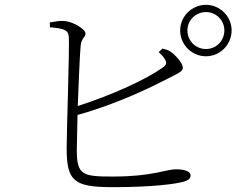

<svg xmlns="http://www.w3.org/2000/svg" viewBox="-20 -784 1040 795"><path d="M726 -658C726 -599 774 -551 833 -551C891 -551 939 -599 939 -658C939 -716 891 -764 833 -764C774 -764 726 -716 726 -658ZM756 -658C756 -700 790 -734 833 -734C875 -734 909 -700 909 -658C909 -615 875 -581 833 -581C790 -581 756 -615 756 -658ZM637 -568C647 -559 657 -549 663 -538C672 -523 670 -516 652 -503C586 -456 446 -391 302 -345C306 -445 310 -554 314 -595C317 -627 334 -629 334 -645C334 -664 282 -694 248 -697C229 -699 209 -695 186 -691L187 -671C243 -666 263 -661 265 -631C268 -579 256 -239 256 -172C256 -35 284 -9 447 -9C611 -9 706 -22 742 -32C758 -37 769 -44 769 -58C769 -75 743 -83 708 -83C668 -83 611 -53 448 -53C323 -53 298 -58 298 -162L301 -308C467 -354 610 -425 674 -458C711 -478 737 -486 737 -503C737 -523 706 -557 685 -571C677 -576 666 -580 653 -583Z"/></svg>

Font: Noto Serif TC ExtraLight
Style: Regular
Weight: 200
Designer: Ryoko NISHIZUKA 西塚涼子 (kana & ideographs); Frank Grießhammer (Latin, Greek & Cyrillic); Wenlong ZHANG 张文龙 (bopomofo); San
Foundry: Adobe
Version: Version 2.001;hotconv 1.1.0;makeotfexe 2.6.0